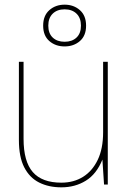

<svg xmlns="http://www.w3.org/2000/svg" viewBox="-20 -791 553 823"><path d="M243 12Q189 12 148 -8.5Q107 -29 84 -73.5Q61 -118 61 -191V-526H81V-196Q81 -99 120.5 -53.5Q160 -8 243 -8Q296 -8 336 -33Q376 -58 399 -106Q422 -154 422 -224V-526H442V0H426L419 -107Q394 -45 348 -16.5Q302 12 243 12ZM257 -592Q218 -592 191.5 -615Q165 -638 165 -681Q165 -724 191.5 -747.5Q218 -771 257 -771Q296 -771 322.5 -747.5Q349 -724 349 -681Q349 -638 322.5 -615Q296 -592 257 -592ZM257 -612Q289 -612 308 -630Q327 -648 327 -681Q327 -714 308 -732.5Q289 -751 257 -751Q225 -751 206 -732.5Q187 -714 187 -681Q187 -648 206 -630Q225 -612 257 -612Z"/></svg>

Font: DM Sans 9pt Thin
Style: Regular
Weight: 250
Version: Version 4.004;gftools[0.9.30]